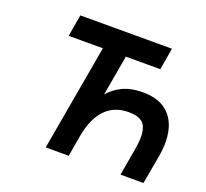

<svg xmlns="http://www.w3.org/2000/svg" viewBox="-121 -844 1059 989"><g transform="rotate(20 409.0 -350.0)"><path d="M223 0 325 -580.5H137.5L158 -700H660L640 -580.5H451L412 -358.5Q440.5 -393.5 486 -415.8Q531.5 -438 598 -438Q676 -438 723 -402.8Q770 -367.5 785.8 -304.5Q801.5 -241.5 787 -158L759 0H633L660.5 -159Q673.5 -235 654.8 -276Q636 -317 562 -317Q484.5 -317 435.5 -265.8Q386.5 -214.5 369 -115.5L349 0Z"/></g></svg>

Font: Overpass
Style: Bold Italic
Weight: 700
Italic angle: -10°
Designer: Delve Withrington, Dave Bailey, Thomas Jockin
Foundry: Delve Fonts LLC
Version: Version 4.000; ttfautohint (v1.8.3)